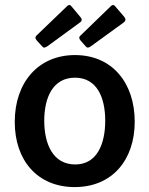

<svg xmlns="http://www.w3.org/2000/svg" viewBox="-20 -751 608 781"><path d="M270 -726C266 -732 260 -732 254 -727L127 -605C123 -601 123 -594 129 -587L151 -563C157 -555 162 -556 173 -563L303 -658C316 -666 314 -674 306 -683ZM448 -726C444 -732 437 -732 432 -727L306 -605C301 -601 301 -594 307 -587L328 -563C335 -555 340 -556 350 -563L481 -658C493 -666 492 -674 485 -683ZM284 10C436 10 528 -100 528 -256C528 -413 437 -527 285 -527C136 -527 40 -416 40 -255C40 -99 132 10 284 10ZM286 -82C195 -82 160 -166 160 -260C160 -354 195 -435 285 -435C374 -435 408 -355 408 -260C408 -166 375 -82 286 -82Z"/></svg>

Font: United Sans SemiBold
Style: Regular
Weight: 600
Designer: Pablo Impallari, Rodrigo Fuenzalida (Modified by Dan O. Williams)
Version: Version 1.000;PS 001.000;hotconv 1.0.88;makeotf.lib2.5.64775